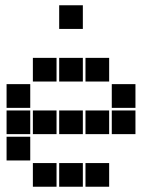

<svg xmlns="http://www.w3.org/2000/svg" viewBox="-20 -715 640 730"><path d="M206 -695Q205 -695 205 -695Q205 -695 205 -694V-606Q205 -605 205 -605Q205 -605 206 -605H294Q295 -605 295 -605Q295 -605 295 -606V-694Q295 -695 295 -695Q295 -695 294 -695ZM106 -495Q105 -495 105 -495Q105 -495 105 -494V-406Q105 -405 105 -405Q105 -405 106 -405H194Q195 -405 195 -405Q195 -405 195 -406V-494Q195 -495 195 -495Q195 -495 194 -495ZM206 -495Q205 -495 205 -495Q205 -495 205 -494V-406Q205 -405 205 -405Q205 -405 206 -405H294Q295 -405 295 -405Q295 -405 295 -406V-494Q295 -495 295 -495Q295 -495 294 -495ZM306 -495Q305 -495 305 -495Q305 -495 305 -494V-406Q305 -405 305 -405Q305 -405 306 -405H394Q395 -405 395 -405Q395 -405 395 -406V-494Q395 -495 395 -495Q395 -495 394 -495ZM6 -395Q5 -395 5 -395Q5 -395 5 -394V-306Q5 -305 5 -305Q5 -305 6 -305H94Q95 -305 95 -305Q95 -305 95 -306V-394Q95 -395 95 -395Q95 -395 94 -395ZM406 -395Q405 -395 405 -395Q405 -395 405 -394V-306Q405 -305 405 -305Q405 -305 406 -305H494Q495 -305 495 -305Q495 -305 495 -306V-394Q495 -395 495 -395Q495 -395 494 -395ZM6 -295Q5 -295 5 -295Q5 -295 5 -294V-206Q5 -205 5 -205Q5 -205 6 -205H94Q95 -205 95 -205Q95 -205 95 -206V-294Q95 -295 95 -295Q95 -295 94 -295ZM106 -295Q105 -295 105 -295Q105 -295 105 -294V-206Q105 -205 105 -205Q105 -205 106 -205H194Q195 -205 195 -205Q195 -205 195 -206V-294Q195 -295 195 -295Q195 -295 194 -295ZM206 -295Q205 -295 205 -295Q205 -295 205 -294V-206Q205 -205 205 -205Q205 -205 206 -205H294Q295 -205 295 -205Q295 -205 295 -206V-294Q295 -295 295 -295Q295 -295 294 -295ZM306 -295Q305 -295 305 -295Q305 -295 305 -294V-206Q305 -205 305 -205Q305 -205 306 -205H394Q395 -205 395 -205Q395 -205 395 -206V-294Q395 -295 395 -295Q395 -295 394 -295ZM406 -295Q405 -295 405 -295Q405 -295 405 -294V-206Q405 -205 405 -205Q405 -205 406 -205H494Q495 -205 495 -205Q495 -205 495 -206V-294Q495 -295 495 -295Q495 -295 494 -295ZM6 -195Q5 -195 5 -195Q5 -195 5 -194V-106Q5 -105 5 -105Q5 -105 6 -105H94Q95 -105 95 -105Q95 -105 95 -106V-194Q95 -195 95 -195Q95 -195 94 -195ZM106 -95Q105 -95 105 -95Q105 -95 105 -94V-6Q105 -5 105 -5Q105 -5 106 -5H194Q195 -5 195 -5Q195 -5 195 -6V-94Q195 -95 195 -95Q195 -95 194 -95ZM206 -95Q205 -95 205 -95Q205 -95 205 -94V-6Q205 -5 205 -5Q205 -5 206 -5H294Q295 -5 295 -5Q295 -5 295 -6V-94Q295 -95 295 -95Q295 -95 294 -95ZM306 -95Q305 -95 305 -95Q305 -95 305 -94V-6Q305 -5 305 -5Q305 -5 306 -5H394Q395 -5 395 -5Q395 -5 395 -6V-94Q395 -95 395 -95Q395 -95 394 -95Z"/></svg>

Font: Doto Black
Style: Regular
Weight: 900
Version: Version 1.000